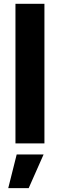

<svg xmlns="http://www.w3.org/2000/svg" viewBox="-20 -747 312 1000"><path d="M60.5 -727.1H211.4V0H60.5ZM129.4 232.9H22.9L66.9 57.6H207Z"/></svg>

Font: My Font
Style: Bold
Weight: 500
Designer: Rasmus Andersson
Foundry: rsms
Version: Version 0.001